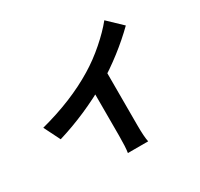

<svg xmlns="http://www.w3.org/2000/svg" viewBox="-174 -1031 1348 1295"><g transform="rotate(-30 500.0 -383.5)"><path d="M499 -568Q580 -617 656 -683.5Q732 -750 781 -811L889 -708Q818 -638 733 -572Q648 -506 558 -452Q347 -330 125 -263L62 -389Q314 -455 499 -568ZM620 -537V-87Q620 4 629 44H471Q478 2 478 -87V-504Z"/></g></svg>

Font: Merged Yaku Han JP
Style: Bold
Weight: 700
Designer: Ryoko NISHIZUKA 西塚涼子 (kana, bopomofo & ideographs); Paul D. Hunt (Latin, Greek & Cyrillic); Sandoll Communications 산돌커뮤니
Foundry: Adobe
Version: Version 2.004